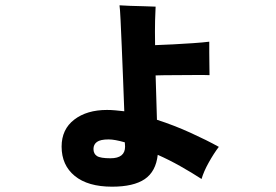

<svg xmlns="http://www.w3.org/2000/svg" viewBox="-20 -615 1040 723"><path d="M402 88Q311 88 261.5 47.5Q212 7 212 -63Q212 -128 259.5 -164.5Q307 -201 383 -201Q398 -201 414.5 -199.5Q431 -198 448 -196Q446 -252 443.5 -316Q441 -380 438.5 -439Q436 -498 434 -540Q432 -582 430 -595Q444 -594 470 -593Q496 -592 523 -591.5Q550 -591 566 -590Q565 -577 564 -538.5Q563 -500 564 -445Q595 -446 633 -448Q671 -450 707.5 -452.5Q744 -455 768 -458Q768 -442 768 -417.5Q768 -393 768.5 -369.5Q769 -346 769 -332Q748 -333 711.5 -332.5Q675 -332 635.5 -332Q596 -332 566 -331Q567 -291 568.5 -248.5Q570 -206 571 -164Q636 -143 697.5 -115Q759 -87 804 -62Q785 -37 766 -3Q747 31 739 59Q702 35 659.5 11Q617 -13 574 -32Q567 31 525 59.5Q483 88 402 88ZM396 -19Q451 -19 451 -63L450 -79Q412 -90 389 -90Q358 -90 345 -80.5Q332 -71 332 -54Q332 -36 345 -27.5Q358 -19 396 -19Z"/></svg>

Font: Zen Kaku Gothic Antique Black
Style: Regular
Weight: 900
Designer: Yoshimichi Ohira
Foundry: Positype
Version: Version 1.001